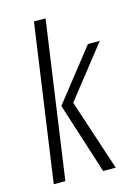

<svg xmlns="http://www.w3.org/2000/svg" viewBox="-101 -693 543 751"><g transform="rotate(-15 170.5 -317.5)"><path d="M22 0 112 -635H159L69 0ZM222 0 130 -288 293 -495H341L178 -288L273 0Z"/></g></svg>

Font: Alumni Sans Light
Style: Italic
Weight: 300
Italic angle: -8°
Version: Version 1.016